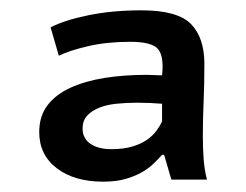

<svg xmlns="http://www.w3.org/2000/svg" viewBox="-20 -728 477 372"><path d="M78 -675Q105 -689 151.5 -698.5Q198 -708 254 -708Q324 -708 350 -681.5Q376 -655 376 -604Q376 -566 374.5 -531.5Q373 -497 373 -465Q373 -442 374.5 -420.5Q376 -399 381 -380H312L298 -428H294Q287 -420 277 -410.5Q267 -401 253.5 -393.5Q240 -386 222 -381Q204 -376 180 -376Q124 -376 90 -402Q56 -428 56 -472Q56 -503 72 -524Q88 -545 116.5 -558Q145 -571 182.5 -577Q220 -583 264 -583Q272 -583 279 -582.5Q286 -582 294 -582Q298 -618 286.5 -632.5Q275 -647 232 -647Q187 -647 150.5 -638.5Q114 -630 94 -620ZM294 -527Q282 -528 270 -528.5Q258 -529 246 -529Q225 -529 205.5 -527Q186 -525 171.5 -519Q157 -513 148.5 -503.5Q140 -494 140 -479Q140 -460 155 -449.5Q170 -439 196 -439Q219 -439 236 -444Q253 -449 264.5 -457Q276 -465 283 -474.5Q290 -484 294 -493Z"/></svg>

Font: PT Sans Caption
Style: Regular
Weight: 400
Designer: A.Korolkova, O.Umpeleva, V.Yefimov
Foundry: ParaType Ltd
Version: Version 2.004W OFL